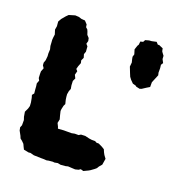

<svg xmlns="http://www.w3.org/2000/svg" viewBox="-129 -791 825 907"><g transform="rotate(20 283.5 -338.0)"><path d="M206 -145 235 -147H254H274L289 -150H308L318 -156L339 -157L360 -152L374 -150H391L400 -145H411L430 -136L443 -128L449 -114L455 -103L466 -88L461 -57L449 -43L443 -33L435 -26L417 -13L410 -9L387 2L373 -2L364 4L348 8L329 7L312 6L300 9L276 11L261 8L245 11L237 10L216 12L207 14L189 13H177L142 12L123 7L114 8L89 3L83 -9L77 -22L66 -33L56 -41L51 -53L39 -75L36 -90L41 -102V-128L36 -143L32 -167L41 -186L45 -200L44 -217L40 -239L36 -253L44 -263L42 -282L41 -297L39 -312L45 -328L39 -339L38 -359V-372L45 -390L37 -402L36 -415L41 -429L43 -450L42 -464L43 -484L39 -500L38 -517L37 -530L38 -543L40 -558L33 -580L36 -598L34 -621L43 -637L59 -656L70 -667L100 -676L118 -675L134 -670L151 -669L165 -654L167 -641L176 -633L180 -624L185 -609L196 -597L199 -583L195 -568L204 -558L206 -532L201 -518L206 -501L199 -486L202 -473L195 -455L191 -440L199 -431L194 -412L202 -396L195 -381L196 -359L199 -342L194 -330L191 -313L192 -300L194 -286L199 -266L194 -256L190 -238L189 -228L194 -207L199 -189L195 -170L203 -154ZM425 -642 429 -648 431 -665 444 -668 450 -679 468 -684 481 -685 504 -690 514 -679 520 -680 541 -671 544 -657 548 -651 557 -639 558 -623 567 -606 560 -595 562 -579V-556L565 -544L558 -527L548 -503V-479L533 -470L513 -457L504 -454L486 -458L481 -462L466 -466L452 -480L443 -492L436 -509L425 -537L427 -558L423 -574L421 -585L425 -598L418 -621Z"/></g></svg>

Font: Winky Rough
Style: Bold
Weight: 700
Designer: Simon Atzbach
Foundry: typofactur
Version: Version 1.206; ttfautohint (v1.8.4.7-5d5b)